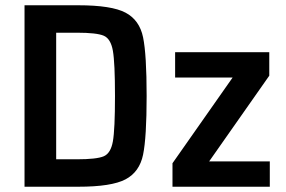

<svg xmlns="http://www.w3.org/2000/svg" viewBox="-20 -708 1085 728"><path d="M73 -688H277Q403 -688 456 -660Q509 -632 522.5 -566.5Q536 -501 536 -344Q536 -187 522.5 -121.5Q509 -56 456 -28Q403 0 277 0H73ZM416 -344Q416 -470 408 -515.5Q400 -561 373.5 -572.5Q347 -584 271 -584H193V-104H271Q347 -104 373.5 -115.5Q400 -127 408 -172Q416 -217 416 -344ZM634 0V-89L862 -414H644V-510H1001V-421L773 -96H1003V0Z"/></svg>

Font: Saira Semi Condensed Medium
Style: Regular
Weight: 500
Width: 4
Designer: Hector Gatti with collaboration of the Omnibus-Type team
Foundry: Omnibus-Type
Version: Version 1.001; ttfautohint (v1.8)